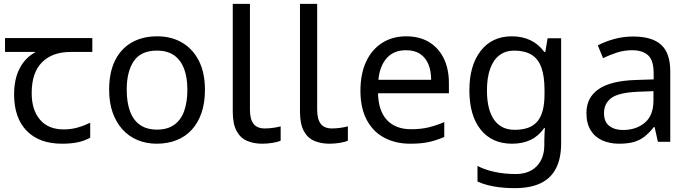

<svg xmlns="http://www.w3.org/2000/svg" viewBox="-20 -734 3571 994"><path d="M301 10Q183 10 118 -57Q53 -124 53 -245Q53 -325 82 -380.5Q111 -436 165 -465H6V-537H458V-465H345Q251 -465 197.5 -411.5Q144 -358 144 -252Q144 -165 187 -114.5Q230 -64 310 -64Q347 -64 381 -73.5Q415 -83 447 -99V-21Q418 -5 383 2.5Q348 10 301 10Z M1041 -269Q1041 -202 1023.5 -150.5Q1006 -99 973.5 -63Q941 -27 894.5 -8.5Q848 10 791 10Q738 10 693 -8.5Q648 -27 615 -63Q582 -99 563.5 -150.5Q545 -202 545 -269Q545 -358 575 -419.5Q605 -481 661 -513.5Q717 -546 794 -546Q867 -546 922.5 -513.5Q978 -481 1009.5 -419.5Q1041 -358 1041 -269ZM636 -269Q636 -206 652.5 -159.5Q669 -113 704 -88Q739 -63 793 -63Q847 -63 882 -88Q917 -113 933.5 -159.5Q950 -206 950 -269Q950 -333 933 -378Q916 -423 881.5 -447.5Q847 -472 792 -472Q710 -472 673 -418Q636 -364 636 -269Z M1338 10Q1294 10 1259.5 -4.5Q1225 -19 1205 -55.5Q1185 -92 1185 -157V-714H1274V-165Q1274 -117 1292.5 -93Q1311 -69 1351 -69Q1373 -69 1396.5 -72.5Q1420 -76 1433 -80V-6Q1419 1 1391.5 5.5Q1364 10 1338 10Z M1686 10Q1642 10 1607.5 -4.5Q1573 -19 1553 -55.5Q1533 -92 1533 -157V-714H1622V-165Q1622 -117 1640.5 -93Q1659 -69 1699 -69Q1721 -69 1744.5 -72.5Q1768 -76 1781 -80V-6Q1767 1 1739.5 5.5Q1712 10 1686 10Z M2083 -546Q2152 -546 2201.5 -516Q2251 -486 2277.5 -431.5Q2304 -377 2304 -304V-251H1937Q1939 -160 1983.5 -112.5Q2028 -65 2108 -65Q2159 -65 2198.5 -74.5Q2238 -84 2280 -102V-25Q2239 -7 2199 1.5Q2159 10 2104 10Q2028 10 1969.5 -21Q1911 -52 1878.5 -113.5Q1846 -175 1846 -264Q1846 -352 1875.5 -415Q1905 -478 1958.5 -512Q2012 -546 2083 -546ZM2082 -474Q2019 -474 1982.5 -433.5Q1946 -393 1939 -321H2212Q2212 -367 2198 -401Q2184 -435 2155.5 -454.5Q2127 -474 2082 -474Z M2630 -546Q2683 -546 2725.5 -526Q2768 -506 2798 -465H2803L2815 -536H2885V9Q2885 85 2859 136.5Q2833 188 2780 214Q2727 240 2645 240Q2587 240 2538.5 231.5Q2490 223 2452 206V125Q2490 145 2541 156Q2592 167 2650 167Q2719 167 2758.5 126.5Q2798 86 2798 16V-5Q2798 -17 2799 -39.5Q2800 -62 2801 -71H2797Q2769 -30 2727.5 -10Q2686 10 2631 10Q2527 10 2468.5 -63Q2410 -136 2410 -267Q2410 -395 2468.5 -470.5Q2527 -546 2630 -546ZM2642 -472Q2597 -472 2565.5 -448Q2534 -424 2517.5 -378Q2501 -332 2501 -266Q2501 -167 2537.5 -114.5Q2574 -62 2644 -62Q2685 -62 2714 -72.5Q2743 -83 2762 -105.5Q2781 -128 2790 -163Q2799 -198 2799 -246V-267Q2799 -340 2782.5 -385Q2766 -430 2731 -451Q2696 -472 2642 -472Z M3258 -545Q3356 -545 3403 -502Q3450 -459 3450 -365V0H3386L3369 -76H3365Q3342 -47 3317.5 -27.5Q3293 -8 3261.5 1Q3230 10 3185 10Q3137 10 3098.5 -7Q3060 -24 3038 -59.5Q3016 -95 3016 -149Q3016 -229 3079 -272.5Q3142 -316 3273 -320L3364 -323V-355Q3364 -422 3335 -448Q3306 -474 3253 -474Q3211 -474 3173 -461.5Q3135 -449 3102 -433L3075 -499Q3110 -518 3158 -531.5Q3206 -545 3258 -545ZM3284 -259Q3184 -255 3145.5 -227Q3107 -199 3107 -148Q3107 -103 3134.5 -82Q3162 -61 3205 -61Q3273 -61 3318 -98.5Q3363 -136 3363 -214V-262Z"/></svg>

Font: ukannada25
Style: Book
Weight: 400
Designer: Jelle Bosma - Monotype Design Team
Foundry: Monotype Imaging Inc.
Version: Version 2.003